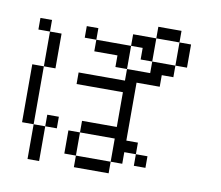

<svg xmlns="http://www.w3.org/2000/svg" viewBox="-86 -916 1172 1020"><g transform="rotate(10 500.0 -406.0)"><path d="M812.5 -750H687.5V-812.5H812.5ZM62.5 -500H125V-187.5H62.5ZM62.5 -750H125V-687.5H62.5ZM125 -187.5H187.5V0H125ZM125 -687.5H187.5V-500H125ZM187.5 -250H250V-187.5H187.5ZM312.5 -187.5H375V-62.5H312.5ZM312.5 -500H562.5V-562.5H687.5V-625H812.5V-562.5H750V-500H625V-187.5H687.5V-125H625V-62.5H562.5V-187.5H375V-250H562.5V-437.5H312.5ZM312.5 -750H375V-687.5H312.5ZM375 -62.5H562.5V0H375ZM375 -687.5H562.5V-562.5H500V-625H375ZM562.5 -750H687.5V-625H625V-687.5H562.5ZM687.5 -125H750V-62.5H687.5ZM812.5 -750H875V-625H812.5Z"/></g></svg>

Font: 寒蝉点阵体 16px
Style: Regular
Weight: 400
Designer: Designed by Warren2060
Foundry: ChillType
Version: Version 1.000